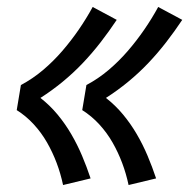

<svg xmlns="http://www.w3.org/2000/svg" viewBox="-20 -620 543 551"><path d="M349 -89Q342 -122 330.5 -152.5Q319 -183 303 -211Q287 -239 265 -263Q243 -287 216 -304L228 -376Q262 -394 291.5 -419Q321 -444 346.5 -473.5Q372 -503 394 -535Q416 -567 434 -600L503 -563Q481 -530 457 -499Q433 -468 406 -439.5Q379 -411 348 -385.5Q317 -360 284 -339Q311 -318 333 -291.5Q355 -265 372.5 -235Q390 -205 403.5 -173Q417 -141 428 -108ZM161 -89Q154 -122 142.5 -152.5Q131 -183 115 -211Q99 -239 77 -263Q55 -287 28 -304L40 -376Q74 -394 103.5 -419Q133 -444 158.5 -473.5Q184 -503 206 -535Q228 -567 246 -600L315 -563Q293 -530 269 -499Q245 -468 218 -439.5Q191 -411 160 -385.5Q129 -360 96 -339Q123 -318 145 -291.5Q167 -265 184.5 -235Q202 -205 215.5 -173Q229 -141 240 -108Z"/></svg>

Font: Iosevka Curly Medium
Style: Italic
Weight: 500
Italic angle: -9°
Monospace: yes
Designer: Belleve Invis
Foundry: Belleve Invis
Version: Version 22.1.2; ttfautohint (v1.8.4)